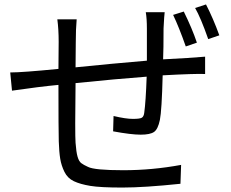

<svg xmlns="http://www.w3.org/2000/svg" viewBox="-20 -811 1040 864"><path d="M243 -429Q158 -421 34 -403L26 -485Q81 -485 243 -501Q244 -568 244 -623.5Q244 -679 238 -724H325Q321 -680 321 -621Q321 -562 320 -508Q487 -525 641 -538V-681Q641 -728 636 -756H721Q719 -743 716 -683Q716 -588 714 -544Q836 -550 903 -556V-478Q858 -480 712 -472Q708 -313 699.5 -271.5Q691 -230 673.5 -217.5Q656 -205 613 -205Q570 -205 489 -220L491 -289Q546 -276 578 -276Q610 -276 618.5 -281.5Q627 -287 629 -303Q636 -352 640 -466Q506 -456 320 -437Q317 -210 320 -168.5Q323 -127 329 -106Q335 -85 345.5 -77Q356 -69 376 -60Q405 -45 535 -45Q665 -45 795 -69L792 16Q629 33 530.5 33Q432 33 386.5 25.5Q341 18 312.5 4.5Q284 -9 270 -37.5Q256 -66 251 -96.5Q246 -127 244.5 -175Q243 -223 243 -429ZM807 -759Q845 -682 866 -619L816 -602Q785 -690 759 -744ZM907 -791Q939 -729 967 -652L917 -635Q883 -732 858 -775Z"/></svg>

Font: Swei Fan Sans CJK TC
Style: Regular
Weight: 400
Version: Version 2.130